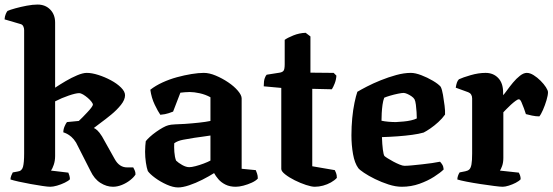

<svg xmlns="http://www.w3.org/2000/svg" viewBox="-20 -820 2430 843"><path d="M201 0Q190 0 166.5 -3.5Q143 -7 115 -12Q87 -17 62.5 -22.5Q38 -28 26 -32Q26 -40 29.5 -49Q33 -58 36 -63L58 -67Q76 -69 81 -87.5Q86 -106 86 -146V-688Q86 -697 82 -705Q78 -713 68 -715L0 -735Q1 -749 5.5 -759Q10 -769 13 -772Q24 -777 47.5 -783.5Q71 -790 97.5 -795Q124 -800 145 -800Q179 -800 200.5 -778Q222 -756 222 -721V-435Q243 -449 268.5 -464Q294 -479 319 -489.5Q344 -500 361 -500Q383 -500 411.5 -491Q440 -482 467 -467.5Q494 -453 511.5 -435.5Q529 -418 529 -402Q529 -382 511 -359.5Q493 -337 468 -316.5Q443 -296 421 -280Q399 -264 392 -258Q398 -256 407 -248Q416 -240 428 -221L484 -121Q494 -103 507.5 -94Q521 -85 538 -85H565Q567 -81 571 -73Q575 -65 575 -54Q568 -42 551.5 -29Q535 -16 515 -8Q495 0 476 0Q448 0 421 -17Q394 -34 377 -70L314 -194Q304 -210 293.5 -219Q283 -228 274 -232.5Q265 -237 258 -239Q258 -252 263.5 -265Q269 -278 274 -284L326 -289Q333 -295 343 -305.5Q353 -316 363.5 -327Q374 -338 381 -347.5Q388 -357 388 -361Q388 -365 381.5 -373.5Q375 -382 365 -390.5Q355 -399 345 -405Q335 -411 327 -411Q313 -411 282 -400.5Q251 -390 222 -375V-135Q222 -114 216 -96.5Q210 -79 204 -71L280 -62Q282 -58 284.5 -49.5Q287 -41 287 -33Q281 -26 264.5 -18Q248 -10 230.5 -5Q213 0 201 0Z M762 3Q740 3 712 -9.5Q684 -22 661 -39Q638 -56 629 -69Q624 -83 620.5 -106.5Q617 -130 617 -154Q617 -168 618 -179.5Q619 -191 620 -200Q626 -208 638 -219Q650 -230 665.5 -241Q681 -252 695.5 -260Q710 -268 719 -270Q728 -273 749 -274Q770 -275 792 -276Q808 -277 823.5 -278.5Q839 -280 854 -281.5Q869 -283 881.5 -285Q894 -287 904 -289V-393Q882 -405 857 -410.5Q832 -416 813 -416Q804 -416 791.5 -415Q779 -414 772 -413L740 -330Q735 -328 720.5 -323Q706 -318 684 -316Q674 -330 659.5 -360Q645 -390 640 -426Q663 -444 693.5 -458Q724 -472 757 -481Q790 -490 821 -495Q852 -500 875 -500Q899 -500 927.5 -488Q956 -476 982 -458.5Q1008 -441 1024.5 -421.5Q1041 -402 1041 -388V-79L1103 -73Q1105 -68 1108.5 -58.5Q1112 -49 1112 -36Q1103 -26 1085.5 -18Q1068 -10 1049 -5Q1030 0 1015 0Q989 0 970 -9.5Q951 -19 939 -33Q927 -47 920 -60Q898 -46 868.5 -31Q839 -16 810.5 -6.5Q782 3 762 3ZM811 -86Q821 -86 838.5 -90.5Q856 -95 874.5 -102Q893 -109 904 -115V-225Q888 -223 870 -220Q852 -217 834 -215Q809 -211 784.5 -206.5Q760 -202 745 -191Q744 -175 745.5 -153Q747 -131 753 -115Q763 -105 780 -95.5Q797 -86 811 -86Z M1362 0Q1348 0 1323.5 -8Q1299 -16 1274 -28.5Q1249 -41 1232 -54.5Q1215 -68 1215 -78V-434L1138 -441Q1138 -465 1142.5 -477Q1147 -489 1151 -492L1208 -501Q1220 -503 1225 -509.5Q1230 -516 1230 -538V-645Q1242 -654 1268 -664.5Q1294 -675 1322 -676L1343 -660V-501L1445 -500L1457 -488Q1456 -470 1449.5 -453.5Q1443 -437 1437 -428L1351 -430V-90L1450 -73Q1452 -69 1455.5 -60.5Q1459 -52 1459 -39Q1449 -28 1433 -19Q1417 -10 1398.5 -5Q1380 0 1362 0Z M1744 0Q1717 0 1686 -10Q1655 -20 1626.5 -34Q1598 -48 1578 -61.5Q1558 -75 1553 -82Q1537 -104 1530 -143.5Q1523 -183 1523 -226Q1523 -264 1526.5 -301Q1530 -338 1536.5 -369Q1543 -400 1549 -417Q1564 -426 1591 -440Q1618 -454 1651.5 -467.5Q1685 -481 1719.5 -490.5Q1754 -500 1784 -500Q1803 -500 1829.5 -490Q1856 -480 1880.5 -465.5Q1905 -451 1915 -439Q1921 -427 1925 -403.5Q1929 -380 1932 -356Q1935 -332 1934 -317Q1922 -300 1904.5 -284Q1887 -268 1869.5 -256Q1852 -244 1840 -238Q1819 -232 1789.5 -228Q1760 -224 1726 -221.5Q1692 -219 1657 -218Q1658 -186 1661 -163Q1664 -140 1668 -135Q1671 -132 1682 -125Q1693 -118 1707 -110.5Q1721 -103 1734.5 -97.5Q1748 -92 1756 -92Q1769 -92 1789.5 -94Q1810 -96 1833 -98.5Q1856 -101 1877 -104Q1898 -107 1912 -110Q1917 -105 1922 -97Q1927 -89 1928 -76Q1914 -62 1886 -44Q1858 -26 1821.5 -13Q1785 0 1744 0ZM1718 -284Q1735 -285 1752 -286.5Q1769 -288 1784.5 -291.5Q1800 -295 1810 -300Q1810 -311 1809 -327.5Q1808 -344 1806 -360Q1804 -376 1800 -384Q1796 -391 1786.5 -397.5Q1777 -404 1767.5 -408Q1758 -412 1752 -412Q1744 -412 1727 -408.5Q1710 -405 1693 -400Q1676 -395 1667 -391Q1662 -378 1659.5 -360Q1657 -342 1656 -323.5Q1655 -305 1655 -290Q1668 -287 1685.5 -285.5Q1703 -284 1718 -284Z M2187 0Q2177 0 2149.5 -3.5Q2122 -7 2089 -12Q2056 -17 2028 -22.5Q2000 -28 1988 -32Q1988 -40 1991 -48.5Q1994 -57 1998 -63L2023 -68Q2034 -70 2040.5 -76Q2047 -82 2050 -98Q2053 -114 2053 -146V-388Q2053 -398 2048.5 -405Q2044 -412 2036 -415L1981 -435Q1983 -448 1986 -457Q1989 -466 1995 -472Q2012 -480 2046.5 -490Q2081 -500 2112 -500Q2146 -500 2167.5 -477.5Q2189 -455 2189 -414V-402Q2195 -408 2206.5 -424Q2218 -440 2232.5 -457.5Q2247 -475 2263 -487.5Q2279 -500 2293 -500Q2307 -500 2323 -490Q2339 -480 2353.5 -465.5Q2368 -451 2377 -437Q2386 -423 2386 -415Q2386 -402 2379.5 -380Q2373 -358 2364 -337.5Q2355 -317 2348 -309Q2333 -309 2316 -312.5Q2299 -316 2289 -319Q2286 -329 2280.5 -344Q2275 -359 2269.5 -371.5Q2264 -384 2258 -384Q2253 -384 2243.5 -377Q2234 -370 2223 -360Q2212 -350 2203 -340.5Q2194 -331 2190 -327V-127Q2190 -106 2184.5 -91Q2179 -76 2175 -71L2258 -62Q2260 -59 2263 -51Q2266 -43 2266 -33Q2259 -25 2244.5 -17.5Q2230 -10 2214 -5Q2198 0 2187 0Z"/></svg>

Font: Texturina 12pt
Style: Bold
Weight: 700
Designer: Guillermo Torres Carreño
Foundry: Omnibus-Type
Version: Version 1.002